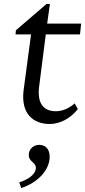

<svg xmlns="http://www.w3.org/2000/svg" viewBox="-20 -622 433 977"><path d="M376 -67 360 -96C333 -72 300 -56 264 -56C200 -56 169 -97 179 -181L213 -447H387L393 -502H220L234 -602H217L61 -468L59 -447H138L100 -162C86 -48 144 9 234 9C284 9 339 -19 376 -67ZM78 306 88 335C166 309 224 253 232 189C237 145 218 115 179 115C153 115 130 134 127 159C121 205 167 200 162 238C159 264 126 291 78 306Z"/></svg>

Font: TPK Tissa Web
Style: Italic
Weight: 400
Italic angle: -7°
Designer: Jacques Le Bailly, Suppakit Chalermlarp | Katatrad Co.,Ltd.
Foundry: Jacques Le Bailly, Cadson Demak Co.,Ltd.
Version: Version 5.000;Glyphs 3.1.2 (3151)